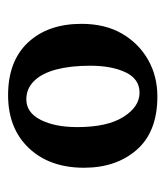

<svg xmlns="http://www.w3.org/2000/svg" viewBox="12 -768 400 463"><g transform="rotate(90 211.5 -537.0)"><path d="M139 -555Q139 -508 148 -473.5Q157 -439 175.5 -420Q194 -401 220 -401Q252 -401 269.5 -435.5Q287 -470 287 -524Q287 -596 262.5 -635Q238 -674 204 -674Q171 -674 155 -640.5Q139 -607 139 -555ZM38 -534Q38 -591 61.5 -631.5Q85 -672 124.5 -694.5Q164 -717 213 -717Q298 -717 341.5 -667.5Q385 -618 385 -540Q385 -457 337.5 -407Q290 -357 210 -357Q128 -357 83 -405Q38 -453 38 -534Z"/></g></svg>

Font: Vollkorn Medium
Style: Regular
Weight: 500
Designer: Friedrich Althausen
Foundry: Friedrich Althausen
Version: Version 5.000